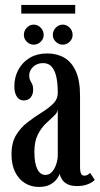

<svg xmlns="http://www.w3.org/2000/svg" viewBox="-20 -745 404 776"><path d="M137 10.5Q105.5 10.5 80.5 -5Q55.5 -20.5 41 -50Q26.5 -79.5 26.5 -121.5Q26.5 -168.5 45.2 -199.2Q64 -230 92 -251.2Q120 -272.5 147.8 -289.8Q175.5 -307 194.5 -325.5Q213.5 -344 213.5 -370.5Q213.5 -408 207.5 -434.8Q201.5 -461.5 188.5 -475.8Q175.5 -490 154 -490Q129.5 -490 113.8 -474.8Q98 -459.5 98 -440Q98 -428 102 -420.5Q106 -413 110 -404.8Q114 -396.5 114 -382.5Q114 -363 103.8 -351Q93.5 -339 76 -339Q58.5 -339 48.2 -354.2Q38 -369.5 38 -396Q38 -434 54.8 -464.2Q71.5 -494.5 101.2 -511.8Q131 -529 170.5 -529Q210 -529 239.8 -511.8Q269.5 -494.5 286.5 -457Q303.5 -419.5 303.5 -358V-73.5Q303.5 -50.5 307.8 -42.8Q312 -35 321 -35Q329.5 -35 335.2 -39Q341 -43 344 -46.5L363 -18Q355.5 -9 336.5 -1Q317.5 7 292.5 7Q267.5 7 252.8 -0.5Q238 -8 230.8 -19.5Q223.5 -31 221.5 -42.5Q219 -35 210 -22.2Q201 -9.5 183.5 0.5Q166 10.5 137 10.5ZM163.5 -38Q179.5 -38 190.8 -51Q202 -64 207.8 -82.8Q213.5 -101.5 213.5 -118V-303Q212 -289 197.5 -275.8Q183 -262.5 164.8 -245.2Q146.5 -228 132.8 -200.8Q119 -173.5 119 -131Q119 -85 130.8 -61.5Q142.5 -38 163.5 -38ZM233.5 -564.5Q217.5 -564.5 205.5 -576.2Q193.5 -588 193.5 -603.5Q193.5 -621 205.5 -633.2Q217.5 -645.5 233.5 -645.5Q249.5 -645.5 261.5 -633.2Q273.5 -621 273.5 -603.5Q273.5 -588 261.5 -576.2Q249.5 -564.5 233.5 -564.5ZM116 -564.5Q100.5 -564.5 88.5 -576.2Q76.5 -588 76.5 -603.5Q76.5 -621 88.5 -633.2Q100.5 -645.5 116 -645.5Q132.5 -645.5 144.5 -633.2Q156.5 -621 156.5 -603.5Q156.5 -588 144.5 -576.2Q132.5 -564.5 116 -564.5ZM66 -690V-725H284V-690Z"/></svg>

Font: Imbue Thin 10pt Medium
Style: Regular
Weight: 500
Version: Version 1.102